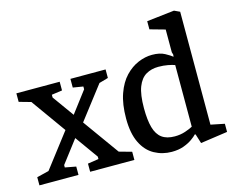

<svg xmlns="http://www.w3.org/2000/svg" viewBox="-107 -845 1233 1002"><g transform="rotate(-15 510.0 -344.5)"><path d="M266 0V-44L325 -53V-66L64 -431L0 -449V-495H234V-448L177 -440V-425L437 -63L505 -44V0ZM-8 0V-44L57 -60L205 -253L244 -200L144 -69V-56L203 -45V0ZM290 -249 253 -300 347 -424V-439L292 -448V-495H482V-449L433 -435Z M705 10Q655 10 612 -13.5Q569 -37 544 -88Q519 -139 519 -219Q519 -297 538.5 -352Q558 -407 590 -440.5Q622 -474 660 -490Q698 -506 735 -506Q777 -506 803.5 -491.5Q830 -477 842 -467L843 -479L839 -492V-615L757 -638V-682L906 -699L936 -685V-75L1010 -60V-16L864 5L848 -46L844 -47Q835 -37 816 -23.5Q797 -10 769.5 0Q742 10 705 10ZM741 -64Q772 -64 798.5 -73Q825 -82 839 -90V-423Q826 -428 802.5 -432.5Q779 -437 751 -437Q713 -437 684 -420Q655 -403 639 -362Q623 -321 623 -247Q623 -183 634.5 -142.5Q646 -102 672 -83Q698 -64 741 -64Z"/></g></svg>

Font: Faustina Light Medium
Style: Regular
Weight: 500
Version: Version 1.200